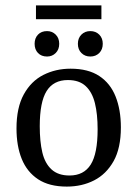

<svg xmlns="http://www.w3.org/2000/svg" viewBox="-20 -680 508 710"><path d="M341 -202Q341 -258 331 -298.5Q321 -339 297 -361.5Q273 -384 231 -384Q178 -384 152.5 -343.5Q127 -303 127 -213Q127 -157 136.5 -116.5Q146 -76 170.5 -53.5Q195 -31 237 -31Q290 -31 315.5 -71.5Q341 -112 341 -202ZM41 -205Q41 -282 68 -331Q95 -380 140.5 -403Q186 -426 241 -426Q306 -426 347 -399Q388 -372 407.5 -323Q427 -274 427 -209Q427 -132 400 -84Q373 -36 328 -13Q283 10 227 10Q162 10 121 -17Q80 -44 60.5 -92Q41 -140 41 -205ZM154 -471Q133 -471 120.5 -484Q108 -497 108 -518Q108 -539 120.5 -552Q133 -565 154 -565Q173 -565 186 -552Q199 -539 199 -518Q199 -497 186 -484Q173 -471 154 -471ZM314 -471Q294 -471 281 -484Q268 -497 268 -518Q268 -539 281 -552Q294 -565 314 -565Q334 -565 347 -552Q360 -539 360 -518Q360 -497 347 -484Q334 -471 314 -471ZM113 -660H355V-609H113Z"/></svg>

Font: Rasa
Style: Regular
Weight: 400
Designer: Anna Giedrys (Yrsa+Rasa design), David Brezina (Yrsa art-direction, Rasa art-direction, design)
Foundry: Rosetta Type Foundry
Version: Version 2.004